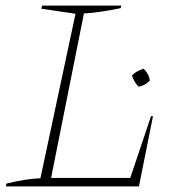

<svg xmlns="http://www.w3.org/2000/svg" viewBox="-20 -664 642 684"><path d="M518 -250H525L475 0H1L3 -10Q35 -18 65.5 -23Q96 -28 124 -29L249 -615L127 -633L130 -644H412L410 -635Q334 -619 279 -616L162 -30H444ZM474 -355Q459 -369 450 -395Q466 -412 492 -419Q511 -400 514 -377Q498 -360 474 -355Z"/></svg>

Font: Piazzolla SC Thin
Style: Italic
Weight: 100
Italic angle: -11.3°
Designer: Juan Pablo del Peral
Foundry: Huerta Tipografica
Version: Version 1.330